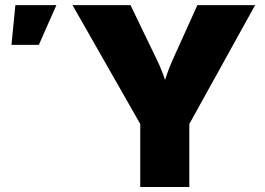

<svg xmlns="http://www.w3.org/2000/svg" viewBox="-20 -748 1060 768"><path d="M541 0V-252L270 -727.5H502L606.9 -510.3Q621.1 -481.4 632.3 -450.9Q643.6 -420.4 655.3 -382.8H626.5Q637.2 -420.4 647.7 -450.9Q658.2 -481.4 671.4 -510.3L769.5 -727.5H1000.5L737.3 -252V0ZM25.9 -568.4 41.5 -727.5H205.6L135.3 -568.4Z"/></svg>

Font: Inter 17pt Black
Style: Regular
Weight: 900
Version: Version 4.001;git-66647c0bb